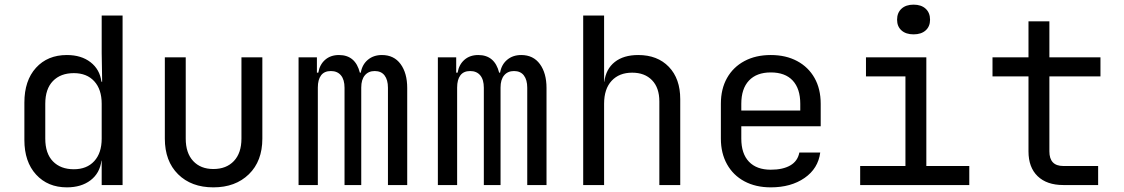

<svg xmlns="http://www.w3.org/2000/svg" viewBox="-20 -797 4840 827"><path d="M268 10Q186 10 135.5 -45Q85 -100 85 -194V-355Q85 -450 135 -505Q185 -560 268 -560Q330 -560 370 -529Q410 -498 417 -445H420L418 -570V-730H508V0H418V-105H417Q410 -51 370 -20.5Q330 10 268 10ZM298 -68Q354 -68 386 -103Q418 -138 418 -200V-350Q418 -412 386 -447Q354 -482 298 -482Q241 -482 208 -448Q175 -414 175 -350V-200Q175 -136 208 -102Q241 -68 298 -68Z M899 10Q804 10 747 -46.5Q690 -103 690 -200V-550H780V-200Q780 -138 812 -103.5Q844 -69 899 -69Q955 -69 987.5 -103.5Q1020 -138 1020 -200V-550H1110V-200Q1110 -103 1052 -46.5Q994 10 899 10Z M1266 0V-550H1345V-484H1351Q1357 -519 1380.5 -539.5Q1404 -560 1440 -560Q1511 -560 1530 -484H1534Q1540 -519 1564.5 -539.5Q1589 -560 1625 -560Q1677 -560 1705.5 -521Q1734 -482 1734 -418V0H1651V-419Q1651 -453 1636.5 -472Q1622 -491 1594 -491Q1567 -491 1551.5 -472.5Q1536 -454 1536 -420V0H1464V-419Q1464 -454 1448.5 -472.5Q1433 -491 1405 -491Q1377 -491 1363 -472.5Q1349 -454 1349 -420V0Z M1866 0V-550H1945V-484H1951Q1957 -519 1980.5 -539.5Q2004 -560 2040 -560Q2111 -560 2130 -484H2134Q2140 -519 2164.5 -539.5Q2189 -560 2225 -560Q2277 -560 2305.5 -521Q2334 -482 2334 -418V0H2251V-419Q2251 -453 2236.5 -472Q2222 -491 2194 -491Q2167 -491 2151.5 -472.5Q2136 -454 2136 -420V0H2064V-419Q2064 -454 2048.5 -472.5Q2033 -491 2005 -491Q1977 -491 1963 -472.5Q1949 -454 1949 -420V0Z M2492 0V-730H2582V-445H2583Q2590 -500 2628 -530Q2666 -560 2729 -560Q2812 -560 2861 -509Q2910 -458 2910 -370V0H2820V-360Q2820 -419 2788.5 -451.5Q2757 -484 2703 -484Q2647 -484 2614.5 -449Q2582 -414 2582 -350V0Z M3300 10Q3235 10 3186.5 -16Q3138 -42 3111.5 -89.5Q3085 -137 3085 -200V-350Q3085 -414 3111.5 -461Q3138 -508 3186.5 -534Q3235 -560 3300 -560Q3365 -560 3413.5 -534Q3462 -508 3488.5 -461Q3515 -414 3515 -350V-253H3173V-200Q3173 -135 3206 -100.5Q3239 -66 3300 -66Q3352 -66 3384 -84.5Q3416 -103 3423 -140H3513Q3504 -71 3445.5 -30.5Q3387 10 3300 10ZM3173 -321H3427V-350Q3427 -415 3394.5 -450Q3362 -485 3300 -485Q3239 -485 3206 -450Q3173 -415 3173 -350Z M3685 0V-82H3880V-468H3710V-550H3970V-82H4155V0ZM3915 -649Q3882 -649 3863 -666Q3844 -683 3844 -712Q3844 -742 3863 -759.5Q3882 -777 3915 -777Q3948 -777 3967 -759.5Q3986 -742 3986 -712Q3986 -683 3967 -666Q3948 -649 3915 -649Z M4560 0Q4489 0 4449.5 -38Q4410 -76 4410 -145V-468H4255V-550H4410V-705H4500V-550H4720V-468H4500V-145Q4500 -82 4560 -82H4710V0Z"/></svg>

Font: Liga JetBrainsMono Nerd Font
Style: Regular
Weight: 400
Designer: Philipp Nurullin, Konstantin Bulenkov
Foundry: JetBrains
Version: Version 2.225; ttfautohint (v1.8.3)